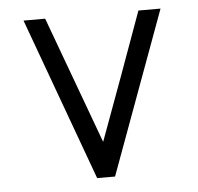

<svg xmlns="http://www.w3.org/2000/svg" viewBox="-42 -531 593 574"><g transform="rotate(-5 254.5 -244.0)"><path d="M113.8 -488.3 254.4 -106.4Q289.6 -202.1 324.5 -297.4Q359.4 -392.6 393.6 -488.3H460L280.8 0H227.1L48.8 -488.3Z"/></g></svg>

Font: SengPathom
Style: Regular
Weight: 400
Designer: John M. Durdin
Foundry: Lao Script for Windows
Version: Version 1.300